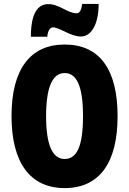

<svg xmlns="http://www.w3.org/2000/svg" viewBox="-20 -953 661 983"><path d="M138 -765H222C225 -801 240 -813 251 -813C284 -813 342 -766 394 -766C445 -766 485 -824 485 -933H401C396 -902 389 -885 372 -885C327 -885 283 -932 227 -932C147 -932 138 -827 138 -765ZM582 -358C582 -599 489 -725 311 -725C134 -725 39 -597 39 -359C39 -119 135 10 311 10C488 10 582 -118 582 -358ZM216 -358C216 -505 248 -579 311 -579C374 -579 405 -509 405 -358C405 -208 375 -139 311 -139C248 -139 216 -212 216 -358Z"/></svg>

Font: Noto Sans Ethiopic ExtraCondensed Black
Style: Regular
Weight: 900
Width: 2
Designer: Monotype Design Team
Foundry: Monotype Imaging Inc.
Version: Version 2.102